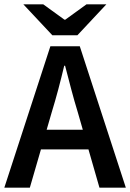

<svg xmlns="http://www.w3.org/2000/svg" viewBox="-22 -868 602 888"><path d="M-2 0 211 -654H347L560 0H438L338 -348Q322 -400 307.5 -455Q293 -510 279 -564H275Q262 -509 247.5 -454.5Q233 -400 217 -348L116 0ZM124 -177V-268H432V-177ZM220 -705 86 -848H178L276 -777H280L378 -848H470L336 -705Z"/></svg>

Font: Source Sans 3 ExtraLight SemiBold
Style: Regular
Weight: 600
Version: Version 3.052;hotconv 1.1.0;makeotfexe 2.6.0